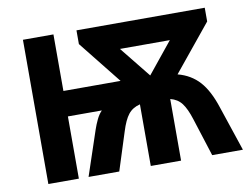

<svg xmlns="http://www.w3.org/2000/svg" viewBox="-77 -825 1227 936"><g transform="rotate(-10 536.5 -357.0)"><path d="M990 -714V-646L803 -417Q868 -400 909.5 -354Q951 -308 979 -221L1053 0H901L841 -188Q824 -242 803.5 -269Q783 -296 747 -305V0H597V-305Q560 -296 539 -269.5Q518 -243 501 -188L441 0H289L363 -221Q371 -245 382.5 -269Q394 -293 409 -308H241V0H90V-714H241V-434H524L355 -646V-714ZM795 -588H548L671 -435Z"/></g></svg>

Font: Noto IKEA Latin
Style: Bold
Weight: 700
Designer: Monotype Design Team
Foundry: Monotype Imaging Inc.
Version: Version 1.0